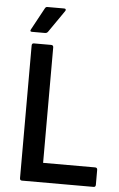

<svg xmlns="http://www.w3.org/2000/svg" viewBox="-57 -873 567 913"><g transform="rotate(5 226.5 -416.5)"><path d="M83 0Q73 0 73 -11V-644Q73 -655 83 -655H165Q176 -655 176 -644V-93H424Q435 -93 435 -82V-11Q435 0 425 0ZM69 -709Q57 -709 63 -720L120 -825Q124 -833 131 -833H212Q218 -833 219.5 -829Q221 -825 217 -820L145 -716Q140 -709 131 -709Z"/></g></svg>

Font: Sofia Sans Extra Cond
Style: Bold
Weight: 700
Width: 1
Designer: Botio Nikoltchev, Ani Petrova
Foundry: lettersoup
Version: Version 4.100; ttfautohint (v1.8.3)